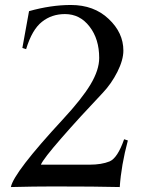

<svg xmlns="http://www.w3.org/2000/svg" viewBox="-20 -755 602 775"><path d="M145 -90.3H341.3Q390.1 -90.3 422.4 -103.5Q454.6 -117.2 481 -192.9L496.1 -188Q469.2 -87.4 463.4 0Q369.1 -2.4 195.8 -2.4Q119.1 -2.4 23.9 0Q35.2 -58.6 234.4 -273.9Q310.5 -356 345.5 -414.3Q380.4 -472.7 380.4 -521Q380.4 -597.7 341.3 -647.9Q302.7 -698.2 242.2 -698.2Q188.5 -698.2 149.4 -667Q109.4 -635.7 85.4 -556.6L70.3 -561.5Q96.7 -706.1 97.2 -710Q186 -734.9 266.1 -734.9Q359.4 -734.9 418.5 -678.7Q478 -623 478 -550.8Q478 -513.2 453.9 -465.1Q429.7 -417 394 -379.4Q301.8 -282.2 228.3 -198Q154.8 -113.8 145 -90.3Z"/></svg>

Font: Flanker
Style: Regular
Weight: 400
Designer: Flanker
Foundry: Flanker
Version: Version 2.027